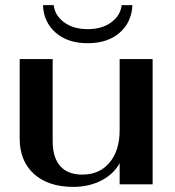

<svg xmlns="http://www.w3.org/2000/svg" viewBox="-20 -721 686 751"><path d="M57 -179V-490H186V-169Q186 -105 215.5 -71.5Q245 -38 302 -38Q369 -38 408.5 -85Q448 -132 448 -212V-490H577V0H448V-83Q425 -40 376.5 -15Q328 10 267 10Q169 10 113 -40.5Q57 -91 57 -179ZM148 -701H190Q195 -660 231 -633.5Q267 -607 323 -607Q379 -607 415 -633.5Q451 -660 456 -701H498Q495 -634 448 -593Q401 -552 323 -552Q245 -552 198 -593Q151 -634 148 -701Z"/></svg>

Font: Fahkwang SemiBold
Style: Regular
Weight: 600
Designer: Suppakit Chalermlarp | Katatrad Co.,Ltd.
Foundry: Cadson Demak Co.,Ltd.
Version: Version 1.000; ttfautohint (v1.6)